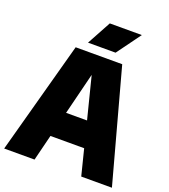

<svg xmlns="http://www.w3.org/2000/svg" viewBox="-168 -1069 1044 1188"><g transform="rotate(20 354.0 -475.5)"><path d="M-1 0 200.5 -740H507L708.5 0H506.5L463.5 -171H241.5L199 0ZM283.5 -338.5H421.5L352 -613.5ZM262.5 -793 348.5 -951H559.5L444 -793Z"/></g></svg>

Font: Encode Sans Semi Condensed Black
Style: Regular
Weight: 900
Width: 4
Designer: Multiple Designers
Foundry: Impallari Type
Version: Version 3.000; ttfautohint (v1.8.3) -l 8 -r 50 -G 200 -x 14 